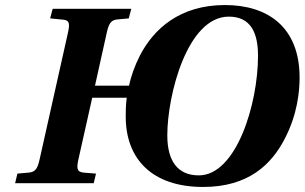

<svg xmlns="http://www.w3.org/2000/svg" viewBox="-20 -727 1209 762"><path d="M40 0H352L361 -38L311 -42C283 -45 284 -62 292 -98L346 -339H483C479 -309 479 -284 479 -264C479 -95 585 15 786 15C966 15 1057 -74 1110 -176C1161 -274 1169 -366 1169 -419C1169 -621 1041 -707 873 -707C692 -707 590 -611 536 -508C514 -465 500 -424 492 -387H357L403 -594C411 -630 418 -648 447 -650L491 -654L501 -692H189L179 -654L230 -649C258 -647 257 -630 249 -594L138 -98C130 -62 123 -44 94 -42L49 -38ZM644 -190C644 -349 723 -661 888 -661C977 -661 1004 -594 1004 -506C1004 -312 917 -31 769 -31C685 -31 644 -88 644 -190Z"/></svg>

Font: Heuristica
Style: Bold Italic
Weight: 700
Italic angle: -13°
Version: Version 1.0.1